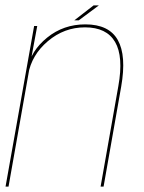

<svg xmlns="http://www.w3.org/2000/svg" viewBox="-24 -689 530 709"><path d="M-3.5 0H7.5L89.5 -463.5L113.5 -593H102ZM347.5 0H358.5L423.5 -369Q443.5 -483.5 411 -541.2Q378.5 -599 291 -599Q210.5 -599 150.2 -550.2Q90 -501.5 78.5 -436.5L80 -413.5Q92.5 -486 152.8 -537Q213 -588 290 -588Q369.5 -588 401 -534Q432.5 -480 413 -371ZM250.5 -614H267L341 -669H321.5Z"/></svg>

Font: Anybody Thin Thin
Style: Italic
Weight: 250
Italic angle: -10°
Version: Version 1.113;gftools[0.9.25]